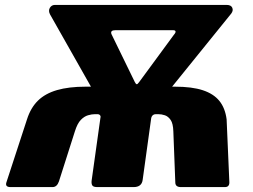

<svg xmlns="http://www.w3.org/2000/svg" viewBox="-20 -762 1029 782"><path d="M23 0Q0 0 6 -19L90 -276Q105 -323 134.5 -352Q164 -381 212 -395Q260 -409 329 -409H692Q762 -409 806 -394.5Q850 -380 873.5 -351Q897 -322 903 -276L914 -23Q916 0 896 0H717Q694 0 694 -19L686 -227Q685 -259 675 -273.5Q665 -288 651.5 -292.5Q638 -297 624 -297H615Q600 -297 596 -282L561 -29Q557 0 524 0H377Q361 0 356.5 -6Q352 -12 353 -25L389 -282Q391 -288 387.5 -292.5Q384 -297 376 -297H367Q354 -297 338.5 -292.5Q323 -288 309 -273.5Q295 -259 285 -227L220 -23Q212 0 194 0ZM529 -428Q533 -420 536.5 -419Q540 -418 547 -428L688 -620Q696 -629 695 -634Q694 -639 685 -639H450Q439 -639 435 -635Q431 -631 434 -623ZM394 -332 184 -703Q176 -718 183 -730Q190 -742 204 -742H903Q921 -742 926 -730.5Q931 -719 922 -707L626 -341Z"/></svg>

Font: Libre Franklin Black
Style: Italic
Weight: 900
Italic angle: -8°
Designer: Pablo Impallari, Rodrigo Fuenzalida, Nhung Nguyen
Foundry: Impallari Type
Version: Version 3.000